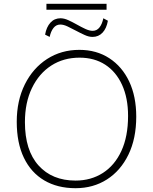

<svg xmlns="http://www.w3.org/2000/svg" viewBox="-20 -982 804 1009"><path d="M377 7Q282 7 212.5 -34Q143 -75 105.5 -153Q68 -231 68 -342Q68 -453 110.5 -538.5Q153 -624 227.5 -672Q302 -720 397 -720Q487 -720 554.5 -676Q622 -632 659 -553.5Q696 -475 696 -369Q696 -254 655 -169.5Q614 -85 542 -39Q470 7 377 7ZM377 -33Q458 -33 520.5 -73Q583 -113 618 -189Q653 -265 653 -373Q653 -467 621.5 -536Q590 -605 533 -642Q476 -679 398 -679Q314 -679 249.5 -637.5Q185 -596 148 -519.5Q111 -443 111 -340Q111 -192 182.5 -112.5Q254 -33 377 -33ZM224 -931V-962H540V-931ZM466 -788Q447 -788 425 -798Q403 -808 379.5 -820.5Q356 -833 335 -843Q314 -853 297 -853Q275 -853 261 -835Q247 -817 241 -788L217 -800Q224 -840 245 -863Q266 -886 298 -886Q317 -886 339 -876Q361 -866 384 -853Q407 -840 428.5 -830Q450 -820 467 -820Q489 -820 503 -838Q517 -856 523 -886L547 -873Q540 -833 519 -810.5Q498 -788 466 -788Z"/></svg>

Font: Livvic ExtraLight
Style: Regular
Weight: 275
Designer: Jacques Le Bailly, Baron von Fonthausen
Version: Version 1.001; ttfautohint (v1.8.2)